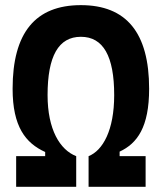

<svg xmlns="http://www.w3.org/2000/svg" viewBox="-20 -723 626 743"><path d="M42.5 0H274.9V-118.7C211.9 -143.1 164.1 -221.7 164.1 -355C164.1 -505.9 206.5 -580.6 293 -580.6C379.4 -580.6 421.9 -505.9 421.9 -355C421.9 -218.8 377.9 -140.6 322.8 -118.7V0H543.5V-118.7H442.9V-136.2C511.2 -168 557.1 -231 557.1 -379.4C557.1 -596.2 469.2 -703.1 293 -703.1C116.7 -703.1 28.8 -596.2 28.8 -379.4C28.8 -233.4 78.6 -169.4 154.8 -134.8V-118.7H42.5Z"/></svg>

Font: Cascadia Mono NF
Style: Bold
Weight: 700
Monospace: yes
Designer: Aaron Bell
Foundry: Saja Typeworks
Version: Version 2404.023